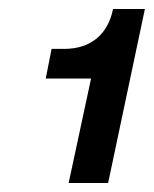

<svg xmlns="http://www.w3.org/2000/svg" viewBox="-20 -731 343 428"><path d="M133 -323H221L303 -711H232C221 -656 184 -622 123 -622H95L82 -556H183Z"/></svg>

Font: Geist SemiBold
Style: Italic
Weight: 600
Italic angle: -12°
Designer: Basement.studio, Andrés Briganti, Mateo Zaragoza
Foundry: Basement.studio, Vercel, Andrés Briganti, Guido Ferreyra, Mateo Zaragoza
Version: Version 1.500